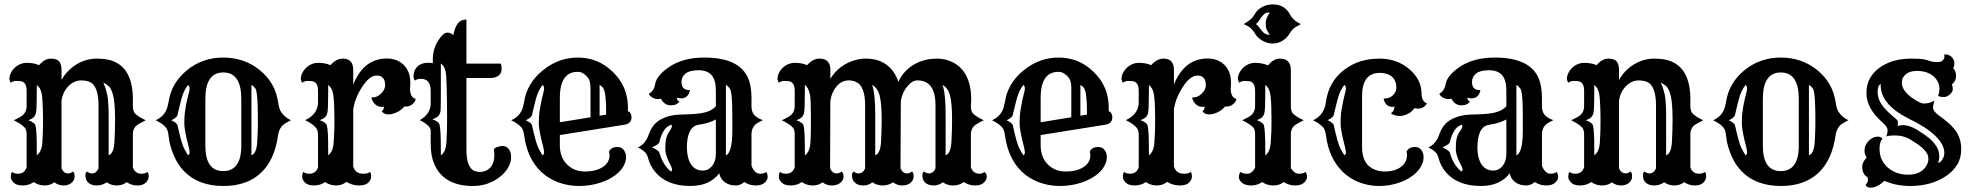

<svg xmlns="http://www.w3.org/2000/svg" viewBox="-20 -847 9101 887"><path d="M135.7 -5.9Q113.3 9.8 84.5 9.8Q55.7 9.8 42.7 -3.7Q29.8 -17.1 29.8 -29.3Q29.8 -45.4 35.2 -52.7Q45.9 -44.4 62.5 -44.4Q93.8 -44.4 103 -74.7V-226.6Q103 -248 93.8 -257.8Q79.6 -273.9 43.5 -291.5Q77.6 -307.1 86.9 -316.4Q103 -332.5 103 -356V-427.2Q103 -468.8 74.7 -472.2Q66.4 -473.1 53.7 -473.1Q41 -473.1 30.3 -464.8Q23.4 -474.1 23.4 -484.1Q23.4 -494.1 28.6 -506.6Q33.7 -519 43.9 -530.3Q69.8 -556.6 103.8 -556.6Q137.7 -556.6 160.2 -545.9Q187 -576.2 214.8 -576.2Q242.7 -576.2 253.4 -563.2Q264.2 -550.3 264.2 -523.4V-477.5Q289.6 -522.9 333.5 -549.6Q377.4 -576.2 426.8 -576.2Q476.1 -576.2 506.1 -563.2Q536.1 -550.3 555.7 -526.4Q593.8 -479 593.8 -388.7V-356.4Q593.8 -333 604 -322.8Q619.1 -307.1 653.3 -291.5Q616.7 -273.4 607.4 -264.2Q593.8 -249 593.8 -227.5V-74.7Q603 -44.4 634.3 -44.4Q650.9 -44.4 661.6 -52.7Q667 -45.4 667 -31.2Q667 -17.1 654.1 -3.7Q641.1 9.8 614.3 9.8Q587.4 9.8 565.4 -5.4Q545.9 9.8 519.8 9.8Q493.7 9.8 473.1 -4.9Q451.7 9.8 427.2 9.8Q402.8 9.8 388.7 -2.4Q374.5 -14.6 374.5 -37.6Q374.5 -48.3 381.8 -54.7Q393.1 -45.9 404.3 -45.9Q425.8 -45.9 435.1 -69.8V-360.8Q435.1 -455.6 388.7 -470.7Q373.5 -475.6 356 -475.6Q338.4 -475.6 323.2 -468.5Q308.1 -461.4 295.9 -448.7Q269 -420.4 264.2 -381.3V-69.8Q273.4 -45.9 294.9 -45.9Q306.2 -45.9 317.4 -54.7Q324.7 -48.3 324.7 -31.5Q324.7 -14.6 310.5 -2.4Q296.4 9.8 273.2 9.8Q250 9.8 231 -4.9Q212.4 9.8 185.5 9.8Q158.7 9.8 135.7 -5.9ZM481.9 -129.4Q506.3 -138.7 508.8 -193.4Q511.7 -248 511.7 -296.4Q511.7 -344.7 507.8 -376.2Q503.9 -407.7 496.6 -425.5Q489.3 -443.4 479.2 -451.4Q469.2 -459.5 457.5 -465.3Q476.1 -421.4 479 -385.3Q481.9 -349.1 481.9 -315.4ZM176.8 -368.7Q175.3 -402.3 172.4 -415Q166.5 -443.4 149.9 -454.1V-422.4Q149.9 -340.3 146.2 -325.9Q142.6 -311.5 134.5 -304.2Q126.5 -296.9 110.8 -291.5Q140.1 -281.2 144 -267.1Q149.9 -243.7 149.9 -161.6V-129.9Q172.4 -144.5 175.8 -189.5Q177.7 -221.2 178 -237.3Q178.2 -253.4 178.5 -264.4Q178.7 -275.4 178.7 -282.2Q178.7 -289.1 178.7 -296.1Q178.7 -303.2 178.5 -314.9Q178.2 -326.7 178 -340.8Q177.7 -355 176.8 -368.7Z M745.6 -258.8Q732.9 -274.9 699.2 -291.5Q741.7 -310.5 753.4 -352.5Q756.8 -364.3 758.8 -376Q771.5 -463.4 843.3 -522.2Q915 -581.1 1010.7 -581.1Q1110.4 -581.1 1182.1 -521.5Q1252 -463.4 1264.6 -376Q1269 -345.2 1277.8 -331.1Q1294.4 -305.2 1324.2 -291.5Q1291 -275.4 1281.2 -263.2Q1268.1 -246.1 1264.6 -222.7Q1249 -107.4 1184.6 -47.6Q1120.1 12.2 1012.7 12.2Q897.5 12.2 831.5 -54.7Q800.8 -85.9 783 -128.9Q765.1 -171.9 761.2 -202.6Q757.3 -233.4 754.6 -242.2Q752 -251 745.6 -258.8ZM928.7 -390.1V-173.8Q928.7 -56.6 1011.2 -56.6Q1094.7 -56.6 1094.7 -173.8V-390.1Q1094.7 -512.2 1011.7 -512.2Q928.7 -512.2 928.7 -390.1ZM1141.6 -129.4Q1166 -138.7 1168.5 -193.4Q1171.4 -248 1171.4 -274.7Q1171.4 -301.3 1171.1 -319.1Q1170.9 -336.9 1170.4 -356Q1168.5 -427.2 1159.2 -439Q1149.9 -450.7 1141.6 -454.6ZM849.1 -129.4Q856 -134.8 856 -141.6Q856 -152.3 851.6 -168.9Q831.5 -245.6 831.5 -275.6Q831.5 -305.7 833.5 -322.5Q835.4 -339.4 838.4 -356.4Q844.7 -389.6 851.6 -415Q856 -431.6 856 -437.5Q856 -449.2 849.1 -454.6Q828.6 -430.2 817.9 -389.2Q807.1 -348.1 800.3 -316.9Q797.9 -303.7 771.5 -291.5Q797.9 -279.3 800.3 -267.1Q818.4 -184.6 830.1 -162.1Q841.8 -139.6 849.1 -129.4Z M1481.9 -5.9Q1459.5 9.8 1430.7 9.8Q1401.9 9.8 1388.9 -3.7Q1376 -17.1 1376 -29.3Q1376 -45.4 1381.3 -52.7Q1392.1 -44.4 1408.7 -44.4Q1439.9 -44.4 1449.2 -74.7V-222.7Q1449.2 -245.1 1440.4 -255.9Q1424.8 -274.9 1389.6 -292Q1449.2 -319.3 1449.2 -376V-427.2Q1449.2 -468.8 1420.9 -472.2Q1412.6 -473.1 1399.9 -473.1Q1387.2 -473.1 1376.5 -464.8Q1369.6 -474.1 1369.6 -484.1Q1369.6 -494.1 1374.8 -506.6Q1379.9 -519 1390.6 -530.3Q1416 -556.6 1450 -556.6Q1483.9 -556.6 1506.3 -545.9Q1533.2 -576.2 1564 -576.2Q1611.8 -576.2 1611.8 -523.4V-456.5Q1660.6 -576.7 1767.1 -576.7Q1814.9 -576.7 1844.7 -547.4Q1875.5 -517.6 1875.5 -464.8V-458Q1875.5 -454.6 1874.5 -444.1Q1873.5 -433.6 1875.2 -422.9Q1877 -412.1 1880.9 -405.3Q1886.2 -395 1900.9 -389.2Q1897.5 -376 1885 -365.5Q1872.6 -355 1857.4 -355H1848.1Q1829.1 -331.1 1794.9 -321.3Q1785.2 -318.4 1773.7 -318.4Q1762.2 -318.4 1753.7 -323.5Q1745.1 -328.6 1744.1 -334.5Q1753.4 -338.9 1753.4 -352.1V-354.5Q1749.5 -353.5 1746.6 -353.5H1741.7Q1725.6 -353.5 1712.6 -365.7Q1699.7 -377.9 1695.8 -396.5Q1722.2 -395.5 1741.7 -416Q1759.3 -434.1 1759.3 -453.1Q1759.3 -498 1720.2 -498Q1686.5 -498 1652.3 -444.3Q1620.1 -395 1611.8 -342.3V-78.1Q1617.2 -61 1628.4 -52.7Q1639.6 -44.4 1659.2 -44.4Q1678.7 -44.4 1689.5 -52.7Q1694.8 -45.4 1694.8 -31.2Q1694.8 -17.1 1681.9 -3.7Q1668.9 9.8 1638.4 9.8Q1607.9 9.8 1580.1 -6.8Q1560.5 9.8 1532.7 9.8Q1504.9 9.8 1481.9 -5.9ZM1524.9 -283.2V-296.4Q1524.9 -303.7 1524.7 -315.2Q1524.4 -326.7 1524.2 -341.1Q1523.9 -355.5 1523.4 -369.1Q1520.5 -419.9 1512.5 -434.3Q1504.4 -448.7 1496.1 -454.1V-422.4Q1496.1 -340.3 1492.4 -325.9Q1488.8 -311.5 1480.7 -304.4Q1472.7 -297.4 1457 -292Q1486.3 -281.7 1490.2 -267.1Q1496.1 -243.7 1496.1 -161.6V-129.9Q1518.6 -144.5 1521.5 -189.5Q1523.9 -221.2 1524.2 -237.5Q1524.4 -253.9 1524.7 -265.1Q1524.9 -276.4 1524.9 -283.2Z M2261.7 -157.2Q2265.1 -164.6 2280.3 -168.7Q2295.4 -172.9 2300.3 -172.9Q2318.8 -172.9 2330.1 -158.9Q2341.3 -145 2341.3 -120.4Q2341.3 -95.7 2326.9 -71.8Q2312.5 -47.9 2288.6 -29.3Q2235.4 12.2 2164.6 12.2Q2029.8 12.2 1985.8 -89.8Q1969.7 -127.4 1969.7 -184.1V-243.7Q1969.7 -266.6 1919.4 -292Q1969.7 -320.8 1969.7 -369.6V-427.2Q1969.7 -482.9 1924.3 -482.9Q1907.7 -482.9 1897 -474.6Q1890.1 -483.9 1890.1 -493.9Q1890.1 -503.9 1893.8 -515.9Q1897.5 -527.8 1906.7 -537.6Q1930.2 -563 1979.5 -555.2V-570.8Q1979.5 -622.1 2005.4 -661.1Q2028.3 -696.3 2046.1 -696.3Q2064 -696.3 2073.7 -684.1Q2082 -722.7 2095.7 -739.7Q2109.4 -756.8 2134.8 -756.8V-553.2H2293.5Q2297.4 -545.4 2297.4 -527.1Q2297.4 -508.8 2283.2 -497.8Q2269 -486.8 2249 -486.8H2134.8V-156.2Q2134.8 -71.3 2173.3 -56.6Q2184.6 -52.7 2197.5 -52.7Q2210.4 -52.7 2222.4 -57.4Q2234.4 -62 2243.7 -71.5Q2252.9 -81.1 2258.3 -95.9Q2263.7 -110.8 2263.7 -127.2Q2263.7 -143.6 2261.7 -157.2ZM2016.6 -129.4Q2039.6 -144 2042.5 -190.4Q2044.4 -223.6 2044.7 -242.2Q2044.9 -260.7 2045.2 -272.2Q2045.4 -283.7 2045.4 -290V-309.6Q2045.4 -323.7 2045.2 -345.9Q2044.9 -368.2 2044.7 -394.3Q2044.4 -420.4 2043.5 -444.3Q2042 -502 2039.1 -514.6Q2033.2 -543 2016.6 -553.7V-401.4Q2016.6 -333.5 2014.4 -329.6Q2012.2 -325.7 2010.7 -320.3Q2006.3 -305.7 1977.5 -295.9Q2006.8 -285.6 2010.7 -271Q2016.6 -247.6 2016.6 -161.1Z M2793.5 -147.5Q2804.2 -168 2833 -168Q2852.5 -168 2863.3 -151.9Q2872.1 -139.2 2872.1 -120.8Q2872.1 -102.5 2862.8 -84Q2853.5 -65.4 2837.4 -50.3Q2821.3 -35.2 2800.5 -23.4Q2779.8 -11.7 2756.3 -3.9Q2708 12.2 2655.8 12.2Q2603.5 12.2 2557.9 -5.1Q2512.2 -22.5 2479.5 -53.7Q2415.5 -115.2 2401.4 -222.7Q2397.9 -246.6 2390.1 -256.8Q2375.5 -274.9 2341.8 -291.5Q2384.3 -310.5 2396 -352.5Q2399.4 -364.3 2401.4 -376Q2413.6 -461.9 2488.3 -522.5Q2560.5 -581.1 2649.9 -581.1Q2742.7 -581.1 2810.5 -515.6Q2880.9 -448.2 2880.9 -350.1Q2880.9 -346.7 2880.6 -343.3Q2880.4 -339.8 2880.9 -336.9Q2881.8 -330.6 2888.7 -329.6Q2897.5 -318.4 2897.5 -305.7Q2897.5 -276.4 2866.2 -271Q2858.4 -269.5 2841.8 -267.1L2566.4 -223.1V-176.3Q2566.4 -119.6 2600.6 -86.4Q2632.8 -54.7 2682.1 -54.7Q2734.4 -54.7 2766.1 -76.2Q2795.9 -96.7 2795.9 -129.9Q2795.9 -137.7 2793.5 -147.5ZM2708 -305.2V-441.9Q2708 -474.1 2695.3 -489.3Q2672.9 -515.1 2650.9 -515.1Q2628.9 -515.1 2614.3 -508.5Q2599.6 -502 2588.9 -487.8Q2566.4 -458 2566.4 -395V-282.2ZM2780.3 -317.4V-332.5Q2780.3 -423.3 2765.1 -442.4Q2758.3 -450.7 2750 -454.6V-312.5ZM2486.8 -129.4Q2493.7 -134.8 2493.7 -141.6Q2493.7 -152.3 2489.3 -168.9Q2469.2 -245.6 2469.2 -275.6Q2469.2 -305.7 2471.2 -322.5Q2473.1 -339.4 2476.6 -356.4Q2482.4 -389.6 2489.3 -415Q2493.7 -431.6 2493.7 -437.5Q2493.7 -449.2 2486.8 -454.6Q2466.3 -430.2 2455.6 -389.2Q2444.8 -348.1 2438 -316.9Q2435.5 -303.7 2409.2 -291.5Q2435.5 -279.3 2438 -267.1Q2456.1 -184.6 2467.8 -162.1Q2479.5 -139.6 2486.8 -129.4Z M3302.7 -46.4Q3258.3 12.2 3169.4 12.2Q3061 12.2 3006.8 -52.7Q2983.4 -80.6 2974.6 -114.7Q2969.7 -135.3 2957.5 -146.2Q2945.3 -157.2 2927.2 -166Q2962.4 -182.1 2977.5 -226.6Q2993.7 -273.4 3031.2 -294.4Q3071.8 -316.4 3120.6 -317.6Q3169.4 -318.8 3192.9 -320.8Q3216.3 -322.8 3234.4 -327.1Q3268.1 -335 3287.1 -356V-429.2Q3287.1 -477.5 3267.3 -500Q3247.6 -522.5 3207.3 -522.5Q3167 -522.5 3147.7 -507.6Q3128.4 -492.7 3128.4 -467.8Q3128.4 -429.7 3167.5 -430.7Q3159.7 -392.6 3126.5 -392.6Q3116.7 -392.6 3107.4 -396V-394.5Q3107.4 -381.8 3119.1 -378.4Q3106.9 -359.9 3078.1 -360.4Q3049.3 -360.8 3033.2 -391.1Q3025.9 -389.2 3016.4 -389.2Q3006.8 -389.2 2995.4 -395.5Q2983.9 -401.9 2977.1 -413.1Q3001.5 -427.7 3006.8 -458.5Q3012.7 -496.1 3066.9 -534.7Q3132.3 -581.1 3233.9 -581.1Q3402.3 -581.1 3439.5 -477.5Q3451.7 -442.9 3451.7 -395.5V-356Q3451.7 -332 3463.6 -316.9Q3475.6 -301.8 3504.4 -292Q3473.6 -277.8 3464.8 -266.6Q3451.7 -249.5 3451.7 -227.5V-81.1Q3465.8 -44.4 3492.2 -44.4Q3508.8 -44.4 3519.5 -52.7Q3526.4 -43.5 3526.4 -29.5Q3526.4 -15.6 3512.5 -2.9Q3498.5 9.8 3470.7 9.8Q3442.9 9.8 3418.9 -5.9Q3397.9 9.8 3381.6 9.8Q3365.2 9.8 3353.3 6.6Q3341.3 3.4 3331.1 -3.4Q3308.1 -18.6 3302.7 -46.4ZM3333.5 -129.4Q3361.8 -140.6 3363.3 -237.3Q3363.3 -257.8 3363.3 -284.2Q3363.3 -310.5 3363 -329.3Q3362.8 -348.1 3362.3 -365.2Q3360.4 -426.8 3351.1 -438.7Q3341.8 -450.7 3333.5 -454.6ZM3153.3 -164.1Q3153.3 -143.6 3157.7 -124Q3162.1 -104.5 3170.9 -89.8Q3190.4 -59.1 3226.1 -59.1Q3252.9 -59.1 3270.5 -81.1Q3287.1 -102.5 3287.1 -136.2V-295.4Q3255.9 -277.3 3207 -270.5Q3153.3 -262.2 3153.3 -164.1ZM3080.1 -54.2Q3085 -57.6 3085 -63Q3085 -70.3 3078.1 -83.5Q3053.7 -128.4 3053.7 -157.2Q3053.7 -186 3055.9 -198.7Q3058.1 -211.4 3061.8 -220.5Q3065.4 -229.5 3070.1 -236.3Q3074.7 -243.2 3078.1 -248.5Q3084.5 -259.8 3084.5 -263.9Q3084.5 -268.1 3080.1 -271Q3060.1 -261.7 3050.8 -249Q3034.2 -226.6 3026.4 -190.9Q3024.4 -180.7 2992.2 -166Q3023.4 -151.9 3026.4 -141.1Q3043 -83 3080.1 -54.2Z M3684.1 -5.9Q3661.6 9.8 3632.8 9.8Q3604 9.8 3591.1 -3.7Q3578.1 -17.1 3578.1 -29.3Q3578.1 -45.4 3583.5 -52.7Q3594.2 -44.4 3610.8 -44.4Q3642.1 -44.4 3651.4 -74.7V-227.1Q3651.4 -248.5 3642.1 -258.3Q3628.9 -273.4 3591.8 -291.5Q3626 -307.1 3635.3 -316.4Q3651.4 -332.5 3651.4 -356V-427.2Q3651.4 -468.8 3623 -472.2Q3614.7 -473.1 3602.1 -473.1Q3589.4 -473.1 3578.6 -464.8Q3571.8 -474.1 3571.8 -484.1Q3571.8 -494.1 3576.9 -506.6Q3582 -519 3592.3 -530.3Q3618.2 -556.6 3652.1 -556.6Q3686 -556.6 3708.5 -545.9Q3735.4 -576.2 3766.1 -576.2Q3816.4 -576.2 3816.4 -523.4L3815.9 -482.9Q3856.9 -548.3 3930.2 -569.3Q3954.1 -576.2 3979.5 -576.2Q4037.1 -576.2 4075.2 -548.3Q4113.3 -520.5 4129.9 -469.2Q4166.5 -544.9 4248.5 -568.4Q4275.4 -576.2 4309.3 -576.2Q4343.3 -576.2 4373.3 -563.2Q4403.3 -550.3 4424.3 -526.4Q4466.8 -476.6 4466.8 -388.7L4465.3 -356Q4465.3 -332.5 4475.6 -322.3Q4490.7 -307.1 4524.9 -291.5Q4487.8 -273.4 4479 -263.7Q4465.3 -248.5 4465.3 -227.1V-74.7Q4474.6 -44.4 4505.9 -44.4Q4517.6 -44.4 4528.3 -52.7Q4531.2 -48.8 4534.9 -45.2Q4538.6 -41.5 4538.6 -29.3Q4538.6 -17.1 4525.6 -3.7Q4512.7 9.8 4484.6 9.8Q4456.5 9.8 4432.6 -5.9Q4410.6 9.8 4383.5 9.8Q4356.4 9.8 4335.9 -4.9Q4316.9 9.8 4293.2 9.8Q4269.5 9.8 4255.4 -2.4Q4241.2 -14.6 4241.2 -37.6Q4241.2 -48.3 4248.5 -54.7Q4259.8 -45.9 4271 -45.9Q4292.5 -45.9 4301.8 -69.8V-360.8Q4301.8 -475.6 4218.3 -475.6Q4194.3 -475.6 4171.4 -447.8Q4148.4 -420.4 4141.6 -381.3L4140.1 -69.8Q4149.4 -45.9 4170.9 -45.9Q4182.1 -45.9 4193.4 -54.7Q4200.7 -48.3 4200.7 -31.5Q4200.7 -14.6 4186.5 -2.4Q4172.4 9.8 4148.4 9.8Q4124.5 9.8 4105.5 -4.9Q4084.5 9.8 4057.9 9.8Q4031.2 9.8 4010.7 -4.9Q3991.7 9.8 3968 9.8Q3944.3 9.8 3930.2 -2.4Q3916 -14.6 3916 -37.6Q3916 -48.3 3923.3 -54.7Q3934.6 -45.9 3945.8 -45.9Q3967.3 -45.9 3976.6 -69.8V-360.8Q3976.6 -452.1 3932.1 -469.7Q3918 -475.6 3900.9 -475.6Q3868.2 -475.6 3844.2 -447.3Q3821.8 -420.9 3815.9 -380.9L3814.9 -69.8Q3824.2 -45.9 3845.7 -45.9Q3856.9 -45.9 3868.2 -54.7Q3877 -47.4 3877 -31Q3877 -14.6 3862.1 -2.4Q3847.2 9.8 3823 9.8Q3798.8 9.8 3780.3 -4.4Q3760.7 9.8 3733.9 9.8Q3707 9.8 3684.1 -5.9ZM4334 -454.6Q4348.6 -418.9 4348.6 -315.4V-129.4Q4373 -138.7 4375.5 -193.4Q4378.4 -248 4378.4 -290.3Q4378.4 -332.5 4376 -360.8Q4373.5 -389.2 4368.2 -408.2Q4358.4 -442.4 4334 -454.6ZM4008.8 -454.6Q4023.4 -418.9 4023.4 -315.4V-129.4Q4047.9 -138.7 4050.3 -193.4Q4053.2 -248 4053.2 -290.3Q4053.2 -332.5 4050.8 -360.8Q4048.3 -389.2 4043 -408.2Q4033.2 -442.4 4008.8 -454.6ZM3698.2 -129.4Q3721.2 -144 3724.1 -190.4Q3726.1 -225.6 3726.1 -253.4V-315.4Q3726.1 -387.7 3722.2 -408.2Q3715.3 -443.4 3698.2 -454.6V-422.9Q3698.2 -340.3 3694.6 -325.9Q3690.9 -311.5 3682.9 -304.2Q3674.8 -296.9 3659.2 -291.5Q3688.5 -281.2 3692.4 -267.1Q3698.2 -243.7 3698.2 -161.1Z M5014.6 -147.5Q5025.4 -168 5054.2 -168Q5073.7 -168 5084.5 -151.9Q5093.3 -139.2 5093.3 -120.8Q5093.3 -102.5 5084 -84Q5074.7 -65.4 5058.6 -50.3Q5042.5 -35.2 5021.7 -23.4Q5001 -11.7 4977.5 -3.9Q4929.2 12.2 4877 12.2Q4824.7 12.2 4779.1 -5.1Q4733.4 -22.5 4700.7 -53.7Q4636.7 -115.2 4622.6 -222.7Q4619.1 -246.6 4611.3 -256.8Q4596.7 -274.9 4563 -291.5Q4605.5 -310.5 4617.2 -352.5Q4620.6 -364.3 4622.6 -376Q4634.8 -461.9 4709.5 -522.5Q4781.7 -581.1 4871.1 -581.1Q4963.9 -581.1 5031.7 -515.6Q5102.1 -448.2 5102.1 -350.1Q5102.1 -346.7 5101.8 -343.3Q5101.6 -339.8 5102.1 -336.9Q5103 -330.6 5109.9 -329.6Q5118.7 -318.4 5118.7 -305.7Q5118.7 -276.4 5087.4 -271Q5079.6 -269.5 5063 -267.1L4787.6 -223.1V-176.3Q4787.6 -119.6 4821.8 -86.4Q4854 -54.7 4903.3 -54.7Q4955.6 -54.7 4987.3 -76.2Q5017.1 -96.7 5017.1 -129.9Q5017.1 -137.7 5014.6 -147.5ZM4929.2 -305.2V-441.9Q4929.2 -474.1 4916.5 -489.3Q4894 -515.1 4872.1 -515.1Q4850.1 -515.1 4835.4 -508.5Q4820.8 -502 4810.1 -487.8Q4787.6 -458 4787.6 -395V-282.2ZM5001.5 -317.4V-332.5Q5001.5 -423.3 4986.3 -442.4Q4979.5 -450.7 4971.2 -454.6V-312.5ZM4708 -129.4Q4714.8 -134.8 4714.8 -141.6Q4714.8 -152.3 4710.4 -168.9Q4690.4 -245.6 4690.4 -275.6Q4690.4 -305.7 4692.4 -322.5Q4694.3 -339.4 4697.8 -356.4Q4703.6 -389.6 4710.4 -415Q4714.8 -431.6 4714.8 -437.5Q4714.8 -449.2 4708 -454.6Q4687.5 -430.2 4676.8 -389.2Q4666 -348.1 4659.2 -316.9Q4656.7 -303.7 4630.4 -291.5Q4656.7 -279.3 4659.2 -267.1Q4677.2 -184.6 4689 -162.1Q4700.7 -139.6 4708 -129.4Z M5273.4 -5.9Q5251 9.8 5222.2 9.8Q5193.4 9.8 5180.4 -3.7Q5167.5 -17.1 5167.5 -29.3Q5167.5 -45.4 5172.9 -52.7Q5183.6 -44.4 5200.2 -44.4Q5231.4 -44.4 5240.7 -74.7V-222.7Q5240.7 -245.1 5231.9 -255.9Q5216.3 -274.9 5181.2 -292Q5240.7 -319.3 5240.7 -376V-427.2Q5240.7 -468.8 5212.4 -472.2Q5204.1 -473.1 5191.4 -473.1Q5178.7 -473.1 5168 -464.8Q5161.1 -474.1 5161.1 -484.1Q5161.1 -494.1 5166.3 -506.6Q5171.4 -519 5182.1 -530.3Q5207.5 -556.6 5241.5 -556.6Q5275.4 -556.6 5297.9 -545.9Q5324.7 -576.2 5355.5 -576.2Q5403.3 -576.2 5403.3 -523.4V-456.5Q5452.1 -576.7 5558.6 -576.7Q5606.4 -576.7 5636.2 -547.4Q5667 -517.6 5667 -464.8V-458Q5667 -454.6 5666 -444.1Q5665 -433.6 5666.7 -422.9Q5668.5 -412.1 5672.4 -405.3Q5677.7 -395 5692.4 -389.2Q5689 -376 5676.5 -365.5Q5664.1 -355 5648.9 -355H5639.6Q5620.6 -331.1 5586.4 -321.3Q5576.7 -318.4 5565.2 -318.4Q5553.7 -318.4 5545.2 -323.5Q5536.6 -328.6 5535.6 -334.5Q5544.9 -338.9 5544.9 -352.1V-354.5Q5541 -353.5 5538.1 -353.5H5533.2Q5517.1 -353.5 5504.2 -365.7Q5491.2 -377.9 5487.3 -396.5Q5513.7 -395.5 5533.2 -416Q5550.8 -434.1 5550.8 -453.1Q5550.8 -498 5511.7 -498Q5478 -498 5443.8 -444.3Q5411.6 -395 5403.3 -342.3V-78.1Q5408.7 -61 5419.9 -52.7Q5431.2 -44.4 5450.7 -44.4Q5470.2 -44.4 5481 -52.7Q5486.3 -45.4 5486.3 -31.2Q5486.3 -17.1 5473.4 -3.7Q5460.4 9.8 5429.9 9.8Q5399.4 9.8 5371.6 -6.8Q5352.1 9.8 5324.2 9.8Q5296.4 9.8 5273.4 -5.9ZM5316.4 -283.2V-296.4Q5316.4 -303.7 5316.2 -315.2Q5315.9 -326.7 5315.7 -341.1Q5315.4 -355.5 5314.9 -369.1Q5312 -419.9 5304 -434.3Q5295.9 -448.7 5287.6 -454.1V-422.4Q5287.6 -340.3 5283.9 -325.9Q5280.3 -311.5 5272.2 -304.4Q5264.2 -297.4 5248.5 -292Q5277.8 -281.7 5281.7 -267.1Q5287.6 -243.7 5287.6 -161.6V-129.9Q5310.1 -144.5 5313 -189.5Q5315.4 -221.2 5315.7 -237.5Q5315.9 -253.9 5316.2 -265.1Q5316.4 -276.4 5316.4 -283.2Z M5859.9 -646Q5835 -646 5811.8 -659.2Q5788.6 -672.4 5776.4 -694.3Q5763.2 -716.8 5741.2 -728.5Q5734.4 -731.9 5725.6 -735.8L5742.2 -746.1Q5765.6 -760.7 5776.9 -781.7Q5788.1 -802.7 5810.8 -814.7Q5833.5 -826.7 5859.9 -826.7Q5914.6 -826.7 5939 -780.8Q5955.6 -750.5 5990.2 -735.8Q5982.9 -731.4 5975.8 -728Q5968.8 -724.6 5962.4 -720.2Q5948.2 -710.4 5937.3 -691.4Q5926.3 -672.4 5905.5 -659.2Q5884.8 -646 5859.9 -646ZM5846.2 -789.1Q5828.1 -789.1 5820.8 -782.5Q5813.5 -775.9 5809.8 -771.2Q5806.2 -766.6 5803.5 -762Q5800.8 -757.3 5796.9 -752Q5787.6 -738.8 5781.7 -735.8Q5789.6 -731.4 5796.1 -721.9Q5802.7 -712.4 5811.5 -702.1Q5824.7 -686 5846.2 -686Q5843.3 -691.4 5840.1 -696Q5836.9 -700.7 5834 -705.8Q5831.1 -710.9 5829.3 -718Q5827.6 -725.1 5827.6 -743.2Q5827.6 -761.2 5846.2 -789.1ZM5811 -5.9Q5788.6 9.8 5760 9.8Q5731.4 9.8 5717.5 -2.9Q5703.6 -15.6 5703.6 -27.3Q5703.6 -43.5 5710.4 -52.7Q5721.2 -44.4 5742.2 -44.4Q5763.2 -44.4 5778.3 -71.8V-227.5Q5778.3 -249 5769.5 -258.8Q5755.4 -273.4 5718.8 -291.5Q5752.9 -307.1 5762.2 -316.4Q5778.3 -332.5 5778.3 -356V-427.2Q5778.3 -468.8 5750 -472.2Q5741.7 -473.1 5729 -473.1Q5716.3 -473.1 5705.6 -464.8Q5698.7 -474.1 5698.7 -484.1Q5698.7 -494.1 5703.9 -506.6Q5709 -519 5719.7 -530.3Q5745.1 -556.6 5778.3 -556.6Q5811.5 -556.6 5838.4 -544.9Q5862.3 -576.2 5893.1 -576.2Q5943.4 -576.2 5943.4 -523.4V-356Q5943.4 -332.5 5953.6 -322.3Q5968.8 -307.1 6002.9 -291.5Q5966.3 -273.4 5957 -264.2Q5943.4 -249 5943.4 -227.5V-70.3Q5959.5 -44.4 5980 -44.4Q6000.5 -44.4 6011.2 -52.7Q6018.1 -43.5 6018.1 -29.5Q6018.1 -15.6 6004.2 -2.9Q5990.2 9.8 5962.4 9.8Q5934.6 9.8 5910.6 -5.9Q5890.6 9.8 5862.3 9.8Q5834 9.8 5811 -5.9ZM5854 -283.2V-296.4Q5854 -303.7 5853.8 -315.4Q5853.5 -327.1 5853.3 -341.3Q5853 -355.5 5852.5 -369.1Q5850.6 -402.8 5847.7 -415.5Q5841.8 -443.8 5825.2 -454.6V-422.9Q5825.2 -340.3 5821.5 -325.9Q5817.9 -311.5 5809.8 -304.4Q5801.8 -297.4 5786.1 -292Q5815.4 -281.7 5819.3 -267.1Q5825.2 -243.7 5825.2 -161.1V-129.4Q5847.7 -144 5850.6 -189.5Q5853 -220.7 5853.3 -237.3Q5853.5 -253.9 5853.8 -265.1Q5854 -276.4 5854 -283.2Z M6478 -147.5Q6488.8 -168 6517.6 -168Q6537.1 -168 6547.9 -151.9Q6556.6 -139.2 6556.6 -120.8Q6556.6 -102.5 6547.6 -84Q6538.6 -65.4 6523.4 -50.3Q6508.3 -35.2 6488.5 -23.4Q6468.8 -11.7 6446.3 -3.9Q6400.9 12.2 6351.6 12.2Q6302.2 12.2 6258.3 -5.1Q6214.4 -22.5 6182.6 -53.7Q6118.7 -116.7 6105.5 -222.7Q6102.1 -246.6 6094.2 -256.8Q6079.6 -274.9 6045.9 -291.5Q6097.7 -314.9 6105.5 -376Q6118.2 -469.2 6188.5 -523.4Q6255.9 -576.2 6352.5 -576.2Q6436 -576.2 6493.2 -525.4Q6547.4 -477.5 6547.4 -414.6Q6547.4 -378.9 6572.3 -369.1Q6557.6 -345.2 6531.2 -345.2Q6522 -345.2 6514.2 -347.2Q6497.1 -322.3 6464.8 -313.5Q6454.6 -311 6445.3 -311Q6436 -311 6423.3 -314.7Q6410.6 -318.4 6405.8 -324.7Q6419.9 -330.6 6422.4 -354Q6419.4 -353.5 6417 -353.5H6413.1Q6379.9 -353.5 6372.1 -391.6Q6408.2 -391.6 6424.8 -419.4Q6430.7 -429.2 6430.7 -443.4Q6430.7 -474.6 6410.6 -492.4Q6390.6 -510.3 6355 -510.3Q6272.5 -510.3 6272.5 -403.8V-166.5Q6272.5 -83.5 6335.9 -61.5Q6354.5 -54.7 6377.9 -54.7Q6401.4 -54.7 6420.7 -60.5Q6439.9 -66.4 6453.1 -76.7Q6480 -97.7 6480 -129.9Q6480 -139.6 6478 -147.5ZM6190.9 -129.4Q6197.8 -134.8 6197.8 -141.6Q6197.8 -152.3 6193.4 -168.9Q6173.3 -245.6 6173.3 -275.6Q6173.3 -305.7 6175.3 -322.5Q6177.2 -339.4 6180.7 -356.4Q6186.5 -389.6 6193.4 -415Q6197.8 -431.6 6197.8 -437.5Q6197.8 -449.2 6190.9 -454.6Q6170.4 -430.2 6159.7 -389.2Q6148.9 -348.1 6142.1 -316.9Q6139.6 -304.2 6113.3 -292Q6139.6 -279.8 6142.1 -267.1Q6160.2 -184.6 6171.9 -162.1Q6183.6 -139.6 6190.9 -129.4Z M6954.6 -46.4Q6910.2 12.2 6821.3 12.2Q6712.9 12.2 6658.7 -52.7Q6635.3 -80.6 6626.5 -114.7Q6621.6 -135.3 6609.4 -146.2Q6597.2 -157.2 6579.1 -166Q6614.3 -182.1 6629.4 -226.6Q6645.5 -273.4 6683.1 -294.4Q6723.6 -316.4 6772.5 -317.6Q6821.3 -318.8 6844.7 -320.8Q6868.2 -322.8 6886.2 -327.1Q6919.9 -335 6939 -356V-429.2Q6939 -477.5 6919.2 -500Q6899.4 -522.5 6859.1 -522.5Q6818.8 -522.5 6799.6 -507.6Q6780.3 -492.7 6780.3 -467.8Q6780.3 -429.7 6819.3 -430.7Q6811.5 -392.6 6778.3 -392.6Q6768.6 -392.6 6759.3 -396V-394.5Q6759.3 -381.8 6771 -378.4Q6758.8 -359.9 6730 -360.4Q6701.2 -360.8 6685.1 -391.1Q6677.7 -389.2 6668.2 -389.2Q6658.7 -389.2 6647.2 -395.5Q6635.7 -401.9 6628.9 -413.1Q6653.3 -427.7 6658.7 -458.5Q6664.6 -496.1 6718.8 -534.7Q6784.2 -581.1 6885.7 -581.1Q7054.2 -581.1 7091.3 -477.5Q7103.5 -442.9 7103.5 -395.5V-356Q7103.5 -332 7115.5 -316.9Q7127.4 -301.8 7156.2 -292Q7125.5 -277.8 7116.7 -266.6Q7103.5 -249.5 7103.5 -227.5V-81.1Q7117.7 -44.4 7144 -44.4Q7160.6 -44.4 7171.4 -52.7Q7178.2 -43.5 7178.2 -29.5Q7178.2 -15.6 7164.3 -2.9Q7150.4 9.8 7122.6 9.8Q7094.7 9.8 7070.8 -5.9Q7049.8 9.8 7033.4 9.8Q7017.1 9.8 7005.1 6.6Q6993.2 3.4 6982.9 -3.4Q6960 -18.6 6954.6 -46.4ZM6985.4 -129.4Q7013.7 -140.6 7015.1 -237.3Q7015.1 -257.8 7015.1 -284.2Q7015.1 -310.5 7014.9 -329.3Q7014.6 -348.1 7014.2 -365.2Q7012.2 -426.8 7002.9 -438.7Q6993.7 -450.7 6985.4 -454.6ZM6805.2 -164.1Q6805.2 -143.6 6809.6 -124Q6814 -104.5 6822.8 -89.8Q6842.3 -59.1 6877.9 -59.1Q6904.8 -59.1 6922.4 -81.1Q6939 -102.5 6939 -136.2V-295.4Q6907.7 -277.3 6858.9 -270.5Q6805.2 -262.2 6805.2 -164.1ZM6731.9 -54.2Q6736.8 -57.6 6736.8 -63Q6736.8 -70.3 6730 -83.5Q6705.6 -128.4 6705.6 -157.2Q6705.6 -186 6707.8 -198.7Q6710 -211.4 6713.6 -220.5Q6717.3 -229.5 6721.9 -236.3Q6726.6 -243.2 6730 -248.5Q6736.3 -259.8 6736.3 -263.9Q6736.3 -268.1 6731.9 -271Q6711.9 -261.7 6702.6 -249Q6686 -226.6 6678.2 -190.9Q6676.3 -180.7 6644 -166Q6675.3 -151.9 6678.2 -141.1Q6694.8 -83 6731.9 -54.2Z M7331.1 -5.9Q7308.6 9.8 7279.8 9.8Q7251 9.8 7238 -3.7Q7225.1 -17.1 7225.1 -29.3Q7225.1 -45.4 7230.5 -52.7Q7241.2 -44.4 7257.8 -44.4Q7289.1 -44.4 7298.3 -74.7V-226.6Q7298.3 -248 7289.1 -257.8Q7274.9 -273.9 7238.8 -291.5Q7272.9 -307.1 7282.2 -316.4Q7298.3 -332.5 7298.3 -356V-427.2Q7298.3 -468.8 7270 -472.2Q7261.7 -473.1 7249 -473.1Q7236.3 -473.1 7225.6 -464.8Q7218.8 -474.1 7218.8 -484.1Q7218.8 -494.1 7223.9 -506.6Q7229 -519 7239.3 -530.3Q7265.1 -556.6 7299.1 -556.6Q7333 -556.6 7355.5 -545.9Q7382.3 -576.2 7410.2 -576.2Q7438 -576.2 7448.7 -563.2Q7459.5 -550.3 7459.5 -523.4V-477.5Q7484.9 -522.9 7528.8 -549.6Q7572.8 -576.2 7622.1 -576.2Q7671.4 -576.2 7701.4 -563.2Q7731.4 -550.3 7751 -526.4Q7789.1 -479 7789.1 -388.7V-356.4Q7789.1 -333 7799.3 -322.8Q7814.5 -307.1 7848.6 -291.5Q7812 -273.4 7802.7 -264.2Q7789.1 -249 7789.1 -227.5V-74.7Q7798.3 -44.4 7829.6 -44.4Q7846.2 -44.4 7856.9 -52.7Q7862.3 -45.4 7862.3 -31.2Q7862.3 -17.1 7849.4 -3.7Q7836.4 9.8 7809.6 9.8Q7782.7 9.8 7760.7 -5.4Q7741.2 9.8 7715.1 9.8Q7689 9.8 7668.5 -4.9Q7647 9.8 7622.6 9.8Q7598.1 9.8 7584 -2.4Q7569.8 -14.6 7569.8 -37.6Q7569.8 -48.3 7577.1 -54.7Q7588.4 -45.9 7599.6 -45.9Q7621.1 -45.9 7630.4 -69.8V-360.8Q7630.4 -455.6 7584 -470.7Q7568.8 -475.6 7551.3 -475.6Q7533.7 -475.6 7518.6 -468.5Q7503.4 -461.4 7491.2 -448.7Q7464.4 -420.4 7459.5 -381.3V-69.8Q7468.8 -45.9 7490.2 -45.9Q7501.5 -45.9 7512.7 -54.7Q7520 -48.3 7520 -31.5Q7520 -14.6 7505.9 -2.4Q7491.7 9.8 7468.5 9.8Q7445.3 9.8 7426.3 -4.9Q7407.7 9.8 7380.9 9.8Q7354 9.8 7331.1 -5.9ZM7677.2 -129.4Q7701.7 -138.7 7704.1 -193.4Q7707 -248 7707 -296.4Q7707 -344.7 7703.1 -376.2Q7699.2 -407.7 7691.9 -425.5Q7684.6 -443.4 7674.6 -451.4Q7664.6 -459.5 7652.8 -465.3Q7671.4 -421.4 7674.3 -385.3Q7677.2 -349.1 7677.2 -315.4ZM7372.1 -368.7Q7370.6 -402.3 7367.7 -415Q7361.8 -443.4 7345.2 -454.1V-422.4Q7345.2 -340.3 7341.6 -325.9Q7337.9 -311.5 7329.8 -304.2Q7321.8 -296.9 7306.2 -291.5Q7335.4 -281.2 7339.4 -267.1Q7345.2 -243.7 7345.2 -161.6V-129.9Q7367.7 -144.5 7371.1 -189.5Q7373 -221.2 7373.3 -237.3Q7373.5 -253.4 7373.8 -264.4Q7374 -275.4 7374 -282.2Q7374 -289.1 7374 -296.1Q7374 -303.2 7373.8 -314.9Q7373.5 -326.7 7373.3 -340.8Q7373 -355 7372.1 -368.7Z M7940.9 -258.8Q7928.2 -274.9 7894.5 -291.5Q7937 -310.5 7948.7 -352.5Q7952.1 -364.3 7954.1 -376Q7966.8 -463.4 8038.6 -522.2Q8110.4 -581.1 8206.1 -581.1Q8305.7 -581.1 8377.4 -521.5Q8447.3 -463.4 8460 -376Q8464.4 -345.2 8473.1 -331.1Q8489.7 -305.2 8519.5 -291.5Q8486.3 -275.4 8476.6 -263.2Q8463.4 -246.1 8460 -222.7Q8444.3 -107.4 8379.9 -47.6Q8315.4 12.2 8208 12.2Q8092.8 12.2 8026.9 -54.7Q7996.1 -85.9 7978.3 -128.9Q7960.4 -171.9 7956.5 -202.6Q7952.6 -233.4 7950 -242.2Q7947.3 -251 7940.9 -258.8ZM8124 -390.1V-173.8Q8124 -56.6 8206.5 -56.6Q8290 -56.6 8290 -173.8V-390.1Q8290 -512.2 8207 -512.2Q8124 -512.2 8124 -390.1ZM8336.9 -129.4Q8361.3 -138.7 8363.8 -193.4Q8366.7 -248 8366.7 -274.7Q8366.7 -301.3 8366.5 -319.1Q8366.2 -336.9 8365.7 -356Q8363.8 -427.2 8354.5 -439Q8345.2 -450.7 8336.9 -454.6ZM8044.4 -129.4Q8051.3 -134.8 8051.3 -141.6Q8051.3 -152.3 8046.9 -168.9Q8026.9 -245.6 8026.9 -275.6Q8026.9 -305.7 8028.8 -322.5Q8030.8 -339.4 8033.7 -356.4Q8040 -389.6 8046.9 -415Q8051.3 -431.6 8051.3 -437.5Q8051.3 -449.2 8044.4 -454.6Q8023.9 -430.2 8013.2 -389.2Q8002.4 -348.1 7995.6 -316.9Q7993.2 -303.7 7966.8 -291.5Q7993.2 -279.3 7995.6 -267.1Q8013.7 -184.6 8025.4 -162.1Q8037.1 -139.6 8044.4 -129.4Z M8685.5 -11.7Q8652.3 20 8621.6 20Q8604.5 20 8598.1 7.3Q8609.4 -3.9 8609.4 -15.1Q8609.4 -26.4 8606 -32.2L8599.6 -43.5L8607.4 -28.8Q8595.7 -34.2 8589.4 -46.9Q8583 -59.6 8583 -77.9Q8583 -96.2 8603.5 -119.6Q8593.8 -133.3 8593.8 -149.9Q8593.8 -166.5 8599.4 -177.5Q8605 -188.5 8613.8 -197.3Q8633.3 -215.8 8655.3 -215.8Q8669.9 -215.8 8676.3 -205.6Q8663.1 -191.4 8663.1 -160.9Q8663.1 -130.4 8673.6 -108.9Q8684.1 -87.4 8702.1 -72.3Q8740.2 -40 8795.9 -40Q8857.9 -40 8881.8 -85.4Q8888.7 -99.1 8888.7 -113Q8888.7 -127 8882.3 -137.9Q8876 -148.9 8865.7 -159.2Q8848.6 -175.8 8813.5 -197.3Q8779.8 -221.2 8733.9 -221.2Q8704.1 -221.2 8693.8 -216.3Q8700.2 -231 8700.2 -245.6Q8700.2 -260.3 8680.7 -277.6Q8661.1 -294.9 8645.8 -312.5Q8630.4 -330.1 8621.1 -347.7Q8602.5 -380.9 8602.5 -418Q8602.5 -455.1 8617.9 -483.6Q8633.3 -512.2 8661.1 -532.7Q8719.2 -576.2 8810.1 -576.2Q8854 -576.2 8870.4 -572.3Q8886.7 -568.4 8896.5 -564.9Q8909.7 -560.1 8928.7 -560.1Q8947.8 -560.1 8955.3 -568.4Q8962.9 -576.7 8962.9 -583.7Q8962.9 -590.8 8961.4 -594.7Q8964.4 -595.7 8970.2 -595.7Q8976.1 -595.7 8983.6 -592.3Q8991.2 -588.9 8997.1 -583Q9008.8 -569.8 9008.8 -554.9Q9008.8 -540 9002.9 -532.2Q9016.6 -519.5 9016.6 -496.1Q9016.6 -472.7 8997.1 -456.5Q9001.5 -447.8 9001.5 -435.1Q9001.5 -422.4 8987.8 -410.6Q8974.1 -398.9 8961.9 -398.9Q8940.9 -398.9 8933.6 -404.3Q8939.9 -419.9 8939.9 -438.2Q8939.9 -456.5 8930.2 -473.1Q8920.4 -489.7 8905.3 -500Q8877 -519.5 8837.9 -519.5Q8788.6 -519.5 8771.5 -488.3Q8766.1 -478.5 8766.1 -467Q8766.1 -455.6 8769.3 -446Q8772.5 -436.5 8779.8 -426.8Q8793.9 -407.7 8819.8 -390.6Q8853.5 -368.7 8866.7 -368.7Q8895 -368.7 8916 -382.3Q8910.2 -358.9 8910.2 -349.6Q8910.2 -335.4 8932.6 -316.9Q8995.6 -273.4 9018.6 -237.3Q9040.5 -202.1 9040.5 -159.2Q9040.5 -116.2 9021.5 -85.7Q9002.4 -55.2 8969.7 -33.2Q8901.9 12.2 8805.2 12.2Q8739.3 12.2 8685.5 -11.7ZM8668.5 -459Q8654.3 -452.1 8654.3 -421.1Q8654.3 -390.1 8674.3 -362.1Q8694.3 -334 8737.8 -298.8Q8748 -291 8748 -283.7Q8748 -272.5 8746.1 -265.6Q8752 -267.1 8766.6 -268.6Q8802.2 -272 8855 -235.4Q8939 -183.6 8939 -126.5Q8939 -105 8933.1 -94.2Q8950.7 -97.7 8960 -124Q8962.4 -131.8 8962.4 -140.1Q8962.4 -179.7 8919.7 -220.5Q8877 -261.2 8796.9 -299.3Q8664.1 -366.7 8668.5 -459Z"/></svg>

Font: Rye
Style: Regular
Weight: 400
Designer: Nicole Fally
Foundry: Nicole Fally
Version: Version 1.001